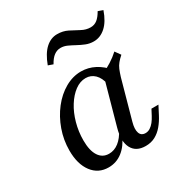

<svg xmlns="http://www.w3.org/2000/svg" viewBox="-152 -739 822 865"><g transform="rotate(-30 259.5 -307.0)"><path d="M166.9 11.3Q113.7 11.3 82.3 -30.2Q50.8 -71.8 50.8 -142.7Q50.8 -197.6 69 -248.4Q87.1 -299.2 118.5 -339.5Q150 -379.8 190.3 -402.8Q230.6 -425.8 273.4 -425.8Q310.5 -425.8 344 -408.5Q377.4 -391.1 404.8 -358.1L350 -316.1Q342.7 -351.6 323.4 -370.6Q304 -389.5 276.6 -389.5Q247.6 -389.5 221 -369.8Q194.4 -350 173.4 -316.5Q152.4 -283.1 140.3 -239.9Q128.2 -196.8 128.2 -150.8Q128.2 -97.6 146.8 -69.4Q165.3 -41.1 199.2 -41.1Q226.6 -41.1 250 -59.3Q273.4 -77.4 291.1 -112.1V-83.9Q271 -37.9 239.1 -13.3Q207.3 11.3 166.9 11.3ZM359.7 11.3Q309.7 11.3 290.3 -25.4Q271 -62.1 288.7 -125L356.5 -368.5Q380.6 -379 404.4 -394Q428.2 -408.9 449.2 -428.2L469.4 -400Q454.8 -387.1 445.2 -375.4Q435.5 -363.7 429.4 -349.2Q423.4 -334.7 416.9 -313.7L361.3 -113.7Q351.6 -79 358.5 -59.3Q365.3 -39.5 387.9 -39.5Q400.8 -39.5 412.1 -46.8Q423.4 -54 432.7 -65.7Q441.9 -77.4 450 -92.7L465.3 -121.8H501.6L479.8 -79.8Q466.1 -53.2 448.8 -32.7Q431.5 -12.1 409.7 -0.4Q387.9 11.3 359.7 11.3ZM183.1 -515.3 158.1 -524.2Q177.4 -575.8 204.4 -600.4Q231.5 -625 264.5 -625Q294.4 -625 318.5 -612.9Q342.7 -600.8 365.3 -588.3Q387.9 -575.8 412.1 -575.8Q431.5 -575.8 446.4 -587.5Q461.3 -599.2 475 -623.4L500 -614.5Q482.3 -563.7 454.4 -538.7Q426.6 -513.7 392.7 -513.7Q371 -513.7 352 -521.4Q333.1 -529 315.3 -538.7Q297.6 -548.4 281 -556Q264.5 -563.7 246.8 -563.7Q228.2 -563.7 212.5 -552Q196.8 -540.3 183.1 -515.3Z"/></g></svg>

Font: Playfair 9pt
Style: Italic
Weight: 400
Italic angle: -15.6°
Designer: Claus Eggers Sørensen
Foundry: Claus Eggers Sørensen
Version: Version 2.001;gftools[0.9.30]